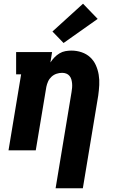

<svg xmlns="http://www.w3.org/2000/svg" viewBox="-20 -811 640 1036"><path d="M280 205 366 -314Q368 -326 369 -337.5Q370 -349 369 -360.5Q368 -372 365 -382.5Q362 -393 355 -401.5Q348 -410 337.5 -414Q327 -418 315 -418Q300 -418 285 -413Q270 -408 258 -397Q246 -386 239.5 -371.5Q233 -357 230 -342L173 0H26L94 -410H67V-530H261L252 -474Q262 -489 274 -501.5Q286 -514 301 -523Q316 -532 332.5 -535Q349 -538 365 -538Q394 -538 420.5 -529Q447 -520 466.5 -502Q486 -484 497 -459.5Q508 -435 512.5 -408Q517 -381 515.5 -352Q514 -323 510 -295L427 205ZM323 -579 263 -641 428 -791 507 -709Z"/></svg>

Font: Iosevka Curly Slab HvEx
Style: Italic
Weight: 900
Width: 7
Italic angle: -9°
Monospace: yes
Designer: Belleve Invis
Foundry: Belleve Invis
Version: Version 11.1.0; ttfautohint (v1.8.3)